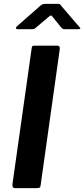

<svg xmlns="http://www.w3.org/2000/svg" viewBox="-20 -980 438 1000"><path d="M279 -742Q294 -742 291 -722L192 -18Q191 -6 186.5 -3Q182 0 169 0H61Q49 0 46.5 -6Q44 -12 45 -22L145 -729Q146 -737 148.5 -739.5Q151 -742 158 -742ZM297 -839 255 -891Q248 -900 244.5 -899.5Q241 -899 231 -890L168 -837Q162 -831 157.5 -829.5Q153 -828 145 -828H71Q64 -828 63.5 -833.5Q63 -839 68 -843L190 -950Q197 -956 203.5 -958Q210 -960 221 -960H282Q291 -960 295 -955Q299 -950 302 -946L393 -840Q400 -833 398 -830.5Q396 -828 387 -828H315Q309 -828 305 -831Q301 -834 297 -839Z"/></svg>

Font: Libre Franklin SemiBold
Style: Italic
Weight: 600
Italic angle: -8°
Designer: Pablo Impallari, Rodrigo Fuenzalida, Nhung Nguyen
Foundry: Impallari Type
Version: Version 3.000